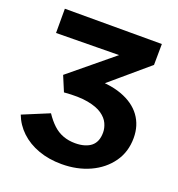

<svg xmlns="http://www.w3.org/2000/svg" viewBox="-124 -760 815 878"><g transform="rotate(20 284.0 -321.5)"><path d="M271 15Q209 15 158 -3.5Q107 -22 71.5 -55.5Q36 -89 19 -134L147 -187Q167 -157 189 -136.5Q211 -116 238 -106Q265 -96 297 -96Q322 -96 342 -102Q362 -108 375 -119Q388 -130 394.5 -146.5Q401 -163 401 -186Q401 -207 391 -229Q381 -251 356 -268.5Q331 -286 286 -294.5Q241 -303 170 -297L139 -371L433 -613L474 -545L43 -540V-658H515L514 -556L250 -331L257 -402Q350 -406 413 -383Q476 -360 508.5 -315.5Q541 -271 541 -210Q541 -142 505 -91.5Q469 -41 408 -13Q347 15 271 15Z"/></g></svg>

Font: Ysabeau Infant ExtraBold
Style: Regular
Weight: 800
Designer: Christian Thalmann (Catharsis Fonts)
Version: Version 2.001;gftools[0.9.30]; featfreeze: ss01,ss02,lnum